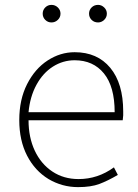

<svg xmlns="http://www.w3.org/2000/svg" viewBox="-20 -754 567 787"><path d="M179 -20Q123 -54 91 -116Q59 -178 59 -262Q59 -346 91 -409Q123 -472 175 -506Q227 -540 286 -540Q379 -540 432 -476Q485 -412 485 -297V-281Q485 -275 483 -261H97Q97 -191 122.5 -136.5Q148 -82 194.5 -51Q241 -20 302 -20Q381 -20 447 -68L463 -37Q422 -13 387.5 0Q353 13 300 13Q235 13 179 -20ZM286 -507Q238 -507 197 -481Q156 -455 129.5 -406.5Q103 -358 97 -294H450Q450 -399 406 -453Q362 -507 286 -507ZM155 -698Q155 -713 165.5 -723.5Q176 -734 191 -734Q206 -734 217 -723.5Q228 -713 228 -698Q228 -683 217 -672.5Q206 -662 191 -662Q176 -662 165.5 -672.5Q155 -683 155 -698ZM345 -698Q345 -713 355.5 -723.5Q366 -734 382 -734Q396 -734 407 -723.5Q418 -713 418 -698Q418 -683 407 -672.5Q396 -662 382 -662Q366 -662 355.5 -672.5Q345 -683 345 -698Z"/></svg>

Font: Merged Yaku Han JP Thin
Style: Regular
Weight: 250
Designer: Ryoko NISHIZUKA 西塚涼子 (kana, bopomofo & ideographs); Paul D. Hunt (Latin, Greek & Cyrillic); Sandoll Communications 산돌커뮤니
Foundry: Adobe
Version: Version 2.004